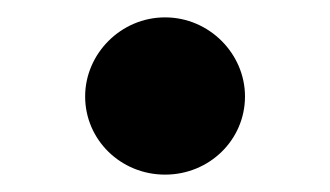

<svg xmlns="http://www.w3.org/2000/svg" viewBox="-20 -185 380 221"><path d="M170 16C221 16 262 -24 262 -74C262 -123 221 -165 170 -165C119 -165 78 -123 78 -74C78 -24 119 16 170 16Z"/></svg>

Font: Noto Serif TC Black
Style: Regular
Weight: 900
Version: Version 1.001;PS 1.001;hotconv 16.6.54;makeotf.lib2.5.65590